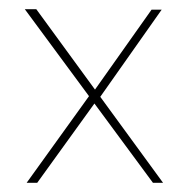

<svg xmlns="http://www.w3.org/2000/svg" viewBox="-20 -398 409 418"><path d="M184 -199 310 -377H332L196 -184ZM335 0H313L34 -378H59ZM188 -176 61 0H38L174 -189Z"/></svg>

Font: Josefin Sans Thin Thin
Style: Regular
Weight: 250
Version: Version 2.001